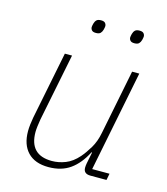

<svg xmlns="http://www.w3.org/2000/svg" viewBox="-107 -782 765 877"><g transform="rotate(15 275.5 -343.0)"><path d="M176 -508 112 -189Q109 -172 107 -155Q105 -138 105 -128Q105 -19 211 -19Q243 -19 275 -31.5Q307 -44 335 -76Q354 -98 372.5 -129Q391 -160 399 -202L460 -508H494L399 -31H481L475 0H399Q366 0 366 -29Q366 -34 366.5 -38.5Q367 -43 368 -49L379 -104H376Q347 -47 305.5 -17.5Q264 12 203 12Q139 12 105 -23.5Q71 -59 71 -123Q71 -137 73 -154.5Q75 -172 78 -188L142 -508ZM254 -636Q240 -636 234.5 -642.5Q229 -649 229 -657Q229 -662 232 -674Q235 -685 241.5 -691.5Q248 -698 263 -698Q277 -698 282.5 -691.5Q288 -685 288 -677Q288 -672 285 -660Q282 -649 275.5 -642.5Q269 -636 254 -636ZM436 -636Q422 -636 416.5 -642.5Q411 -649 411 -657Q411 -662 414 -674Q417 -685 423.5 -691.5Q430 -698 445 -698Q459 -698 464.5 -691.5Q470 -685 470 -677Q470 -672 467 -660Q464 -649 457.5 -642.5Q451 -636 436 -636Z"/></g></svg>

Font: IBM Plex Sans ExtLt
Style: Italic
Weight: 200
Italic angle: -11°
Designer: Mike Abbink, Paul van der Laan, Pieter van Rosmalen
Foundry: Bold Monday
Version: Version 3.005